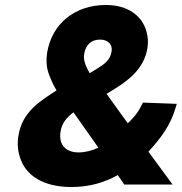

<svg xmlns="http://www.w3.org/2000/svg" viewBox="-20 -741 732 771"><path d="M54 -196C49 -167 51 -139 59 -113C81 -35 156 10 266 10C340 10 399 -8 453 -38L479 0H673L576 -132C624 -184 665 -237 686 -311L690 -324L554 -329C538 -296 524 -275 493 -246L408 -364L445 -387C498 -420 559 -467 572 -548C576 -572 574 -594 568 -615C551 -677 494 -721 405 -721C282 -721 188 -647 169 -528C165 -500 166 -473 175 -447C183 -425 192 -403 207 -378C143 -336 69 -293 54 -196ZM223 -212C229 -249 249 -270 275 -290L375 -148C349 -136 322 -129 295 -129C243 -129 215 -161 223 -212ZM318 -524C324 -561 346 -582 382 -582C413 -582 433 -563 428 -534C422 -499 400 -484 371 -466L340 -447C329 -468 313 -495 318 -524Z"/></svg>

Font: Asimov Pro
Style: UltObl
Weight: 900
Designer: Google
Version: Version 2.000980; 2014